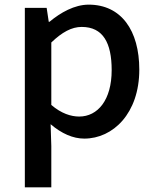

<svg xmlns="http://www.w3.org/2000/svg" viewBox="-20 -584 670 827"><path d="M87 223H201V45L198 -49C245 -9 294 13 343 13C467 13 580 -96 580 -284C580 -453 502 -564 362 -564C301 -564 241 -530 193 -490H190L181 -550H87ZM321 -82C286 -82 244 -95 201 -132V-401C248 -446 289 -468 332 -468C424 -468 461 -399 461 -282C461 -153 401 -82 321 -82Z"/></svg>

Font: Spoqa Han Sans Neo Medium
Style: Regular
Weight: 500
Designer: [Spoqa Han Sans Neo] Dong-huui Kim  Younghwa Kang  Yujin Lee  [Noto Sans] Ryoko NISHIZUKA  (kana & ideographs); Paul D. 
Foundry: Spoqa (http://www.spoqa-han-sans.com)
Version: Version 1.000